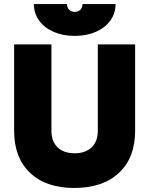

<svg xmlns="http://www.w3.org/2000/svg" viewBox="-20 -920 740 952"><path d="M50 -271V-700H235V-271Q235 -219 265.5 -189.5Q296 -160 350 -160Q404 -160 434.5 -189.5Q465 -219 465 -271V-700H650V-271Q650 -138 570 -63Q490 12 348 12Q208 12 129 -63Q50 -138 50 -271ZM148 -900H312Q312 -883 323 -872Q334 -861 351 -861Q368 -861 378.5 -872Q389 -883 389 -900H553Q553 -854 527 -818Q501 -782 455 -762Q409 -742 351 -742Q292 -742 246 -762Q200 -782 174 -818Q148 -854 148 -900Z"/></svg>

Font: Oak Sans Black
Style: Regular
Weight: 900
Designer: Erik Kennedy, Walven
Foundry: Erik Kennedy, Walven
Version: Version 1.000